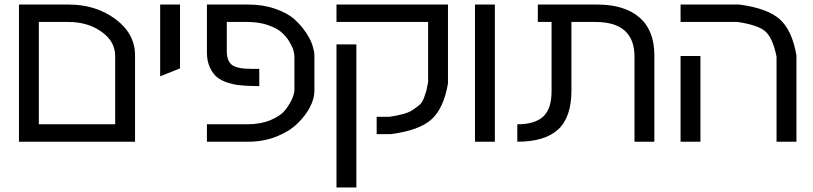

<svg xmlns="http://www.w3.org/2000/svg" viewBox="-20 -620 3556 840"><path d="M483.9 -76.2V-375Q483.9 -439 423.8 -481.4Q363.8 -523.9 279.8 -523.9H149.9V-76.2ZM279.8 -600.1Q399.4 -600.1 484.9 -536.6Q570.8 -472.7 570.8 -377.9V0H63V-600.1Z M680.7 -600.1H767.6V-320.8L680.7 -286.1Z M1066.4 -600.1Q1130.9 -600.1 1184.1 -581.5Q1236.8 -563.5 1267.6 -536.1Q1297.4 -509.8 1319.3 -476.6Q1339.8 -445.8 1347.7 -419.4Q1355.5 -393.6 1355.5 -377.9V-222.2Q1355.5 -188.5 1335.4 -149.9Q1316.4 -113.3 1279.8 -78.1Q1244.1 -43.9 1188 -22Q1131.8 0 1066.4 0H885.3V-76.2H1060.1Q1119.6 -76.2 1164.1 -94.7Q1208.5 -113.3 1229 -140.1Q1249.5 -167 1258.8 -189.5Q1268.1 -211.4 1268.1 -229V-371.1Q1268.1 -383.8 1263.7 -399.9Q1259.3 -415.5 1245.1 -439Q1231.4 -461.9 1210 -480Q1189.5 -497.6 1149.4 -511.2Q1111.8 -523.9 1060.1 -523.9H972.2V-397Q972.2 -352.5 995.6 -335.4Q1018.6 -318.8 1080.1 -318.8H1114.3V-243.2L1074.2 -244.1Q1053.2 -244.6 1025.4 -247.6Q1002.4 -250 976.1 -258.3Q948.7 -267.1 929.7 -282.2Q911.6 -296.4 898.4 -324.7Q885.3 -352.5 885.3 -390.1V-600.1Z M1539.1 -425.8V200.2H1452.1V-425.8ZM1939.9 -254.9Q1921.4 -146.5 1868.2 -98.1Q1814.5 -49.3 1689.9 -33.2H1627.9V-108.9H1683.1Q1717.8 -113.8 1745.6 -121.6Q1771.5 -128.9 1789.6 -141.6Q1809.1 -155.3 1817.9 -163.6Q1828.1 -173.3 1835.4 -193.4Q1844.7 -219.2 1845.7 -224.1Q1848.1 -236.3 1853 -261.2V-523.9H1452.1V-600.1H1939.9Z M2058.1 0V-600.1H2145V0Z M2755.9 -372.1Q2755.9 -523.9 2585 -523.9H2480V-224.1Q2480 -107.4 2421.9 -53.7Q2363.8 0 2243.2 0V-76.2Q2319.8 -76.2 2356.4 -109.9Q2393.1 -143.6 2393.1 -221.2V-523.9H2333V-600.1H2591.8Q2712.4 -600.1 2777.8 -543.5Q2842.8 -487.3 2842.8 -377.9V0H2755.9Z M2957.5 0V-375H3044.4V0ZM3214.4 -600.1Q3337.4 -584 3391.6 -535.6Q3445.3 -487.8 3464.4 -377.9V0H3377.4V-372.1Q3361.3 -452.6 3329.1 -481.9Q3297.4 -510.7 3206.5 -523.9H2957.5V-600.1Z"/></svg>

Font: Miedinger*
Style: Book
Weight: 400
Version: Version 001.000